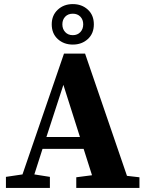

<svg xmlns="http://www.w3.org/2000/svg" viewBox="-20 -919 715 939"><path d="M373 -837.5Q359 -852 336 -852Q313 -852 299 -837.5Q285 -823 285 -800Q285 -777 299 -762Q313 -747 336 -747Q359 -747 373 -762Q387 -777 387 -800Q387 -823 373 -837.5ZM233 -800Q233 -844 262.5 -871.5Q292 -899 336 -899Q380 -899 409.5 -872Q439 -845 439 -800Q439 -755 409.5 -728Q380 -701 336 -701Q292 -701 262.5 -728Q233 -755 233 -800ZM207 -249H371L290 -504ZM601 -59 662 -52V0H353V-52L430 -62L389 -191H188L148 -66L224 -54V0H9V-54L90 -66L293 -657H396Z"/></svg>

Font: TypoPRO Source Serif Pro
Style: Bold
Weight: 700
Designer: Frank Grießhammer
Foundry: Adobe Systems Incorporated
Version: Version 1.017;PS 1.0;hotconv 1.0.79;makeotf.lib2.5.61930